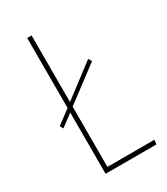

<svg xmlns="http://www.w3.org/2000/svg" viewBox="-172 -758 724 834"><g transform="rotate(-30 190.0 -340.5)"><path d="M127 -22H362.8L359.9 0H105V-307.1L44.9 -262.2L36.1 -278.8L105 -330.1V-681.2H127V-347.2L289.1 -470.2L298.8 -453.1L127 -324.2Z"/></g></svg>

Font: Fira Sans Compressed Thin
Style: Regular
Weight: 100
Width: 1
Designer: Carrois Corporate & Edenspiekermann AG
Foundry: Carrois Corporate GbR & Edenspiekermann AG
Version: Version 4.203;PS 004.203;hotconv 1.0.88;makeotf.lib2.5.64775